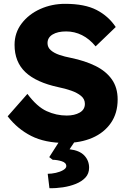

<svg xmlns="http://www.w3.org/2000/svg" viewBox="-20 -736 674 1002"><path d="M320 10Q215 10 143 -26.5Q71 -63 20 -129L123 -246Q173 -179 223.5 -156Q274 -133 328 -133Q369 -133 396 -148.5Q423 -164 423 -194Q423 -219 403 -235.5Q383 -252 351.5 -263Q320 -274 285 -281Q169 -306 112.5 -359.5Q56 -413 56 -502Q56 -565 93 -613.5Q130 -662 190 -689Q250 -716 320 -716Q422 -716 484 -684Q546 -652 584 -595L479 -494Q447 -533 408 -552.5Q369 -572 325 -572Q281 -572 254.5 -556Q228 -540 228 -511Q228 -489 245 -474Q262 -459 290 -449.5Q318 -440 350 -434Q423 -419 478 -392Q533 -365 563.5 -322Q594 -279 594 -217Q594 -145 558.5 -94Q523 -43 461.5 -16.5Q400 10 320 10ZM238 246 229 171Q249 171 271.5 166Q294 161 310 151.5Q326 142 326 131Q326 113 302 105.5Q278 98 255 98L237 84L306 -24H388L343 43Q395 49 420 75.5Q445 102 445 139Q445 170 426 190.5Q407 211 376 223.5Q345 236 308.5 241.5Q272 247 238 246Z"/></svg>

Font: Lexend
Style: Bold
Weight: 700
Designer: Bonnie Shaver-Troup, Thomas Jockin
Foundry: Lexend
Version: Version 1.007; ttfautohint (v1.8.3)